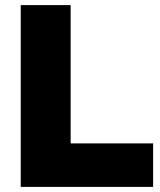

<svg xmlns="http://www.w3.org/2000/svg" viewBox="-20 -730 625 750"><path d="M61 0V-710H255.9V-169.9H578.1V0Z"/></svg>

Font: Rawline Black
Style: Regular
Weight: 900
Designer: Matt McInerney, Pablo Impallari, Rodrigo Fuenzalida
Foundry: Matt McInerney, Pablo Impallari, Rodrigo Fuenzalida
Version: Version 4.020;PS 004.020;hotconv 1.0.88;makeotf.lib2.5.64775